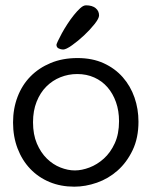

<svg xmlns="http://www.w3.org/2000/svg" viewBox="-20 -690 569 721"><path d="M352 -632Q352 -621 335 -599.5Q318 -578 295.5 -557Q273 -536 250.5 -520Q228 -504 217 -504Q209 -504 200.5 -508Q192 -512 192 -522Q192 -524 197.5 -536Q203 -548 212 -564.5Q221 -581 233 -599.5Q245 -618 257.5 -633.5Q270 -649 281.5 -659.5Q293 -670 303 -670Q326 -670 339 -659.5Q352 -649 352 -632ZM500 -233Q500 -172 478 -126Q456 -80 421.5 -49.5Q387 -19 344 -4Q301 11 259 11Q208 11 166 -6.5Q124 -24 93.5 -56Q63 -88 46 -132.5Q29 -177 29 -230Q29 -282 46 -326.5Q63 -371 94.5 -403Q126 -435 170.5 -453.5Q215 -472 271 -472Q327 -472 369.5 -452.5Q412 -433 441 -400Q470 -367 485 -324Q500 -281 500 -233ZM270 -412Q237 -412 207 -400Q177 -388 154 -365Q131 -342 117.5 -308Q104 -274 104 -231Q104 -185 118.5 -151Q133 -117 156 -94.5Q179 -72 207 -61Q235 -50 261 -50Q287 -50 316 -61Q345 -72 370 -94.5Q395 -117 411 -152Q427 -187 427 -235Q427 -274 415.5 -306.5Q404 -339 383.5 -362.5Q363 -386 334 -399Q305 -412 270 -412Z"/></svg>

Font: Life Savers
Style: Bold
Weight: 700
Designer: Pablo Impallari, Rodrigo Fuenzalida, Brenda Gallo
Foundry: Pablo Impallari, Rodrigo Fuenzalida, Brenda Gallo
Version: Version 3.001; ttfautohint (v0.95) -l 8 -r 50 -G 200 -x 14 -